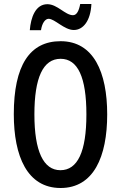

<svg xmlns="http://www.w3.org/2000/svg" viewBox="-20 -930 604 960"><path d="M129 -779H185C190 -814 206 -836 223 -836C254 -836 301 -780 349 -780C396 -780 433 -826 437 -910H381C375 -877 364 -854 345 -854C306 -854 267 -909 217 -909C157 -909 134 -842 129 -779ZM516 -358C516 -569 448 -724 283 -724C128 -724 49 -602 49 -359C49 -149 116 10 283 10C448 10 516 -146 516 -358ZM152 -358C152 -541 195 -636 283 -636C369 -636 412 -544 412 -358C412 -171 368 -79 282 -79C197 -79 152 -174 152 -358Z"/></svg>

Font: Noto Sans Malayalam ExtraCondensed Medium
Style: Regular
Weight: 500
Width: 2
Designer: Jelle Bosma - Monotype Design Team
Foundry: Monotype Imaging Inc.
Version: Version 2.104